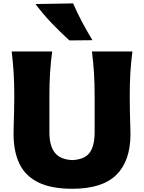

<svg xmlns="http://www.w3.org/2000/svg" viewBox="-20 -1119 865 1154"><path d="M415 15.6Q288.1 15.6 210.2 -22.7Q132.3 -61 96.9 -134.8Q61.5 -208.5 61.5 -314Q61.5 -335.4 62.5 -371.6Q63.5 -407.7 64.7 -451.4Q65.9 -495.1 65.9 -538.6Q65.9 -617.7 62 -680.4Q58.1 -743.2 50.3 -809.6H293.5Q284.7 -743.2 280.8 -680.4Q276.9 -617.7 276.9 -538.6V-324.7Q276.9 -242.2 309.6 -201.2Q342.3 -160.2 414.1 -156.7Q488.3 -160.2 518.6 -200.9Q548.8 -241.7 548.8 -324.7V-538.6Q548.8 -617.7 544.9 -680.4Q541 -743.2 532.7 -809.6H775.9Q767.1 -743.2 763.4 -680.4Q759.8 -617.7 759.8 -538.6Q759.8 -495.1 760.7 -450.7Q761.7 -406.2 762.9 -369.9Q764.2 -333.5 764.2 -313.5Q764.2 -151.9 679.4 -68.1Q594.7 15.6 415 15.6ZM397 -876Q339.8 -928.2 287.8 -982.9Q235.8 -1037.6 193.4 -1094.7L419.4 -1098.6Q443.8 -1042.5 472.9 -987.5Q502 -932.6 535.6 -877.4Z"/></svg>

Font: Pinar-DS2-FD ExtraBold
Style: Regular
Weight: 800
Designer: Amin Abedi
Version: Version 3.000